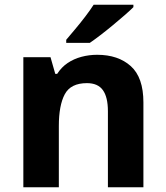

<svg xmlns="http://www.w3.org/2000/svg" viewBox="-20 -786 697 806"><path d="M388 -556Q476 -556 529 -508.5Q582 -461 582 -356V0H433V-319Q433 -378 412 -407.5Q391 -437 345 -437Q277 -437 252 -390.5Q227 -344 227 -257V0H78V-546H192L212 -476H220Q238 -504 264 -521.5Q290 -539 322 -547.5Q354 -556 388 -556ZM540 -756Q526 -742 503 -722Q480 -702 453.5 -680Q427 -658 401.5 -638.5Q376 -619 357 -606H258V-619Q274 -638 295.5 -663.5Q317 -689 338 -716.5Q359 -744 373 -766H540Z"/></svg>

Font: Noto Sans Cham
Style: Bold
Weight: 700
Version: Version 2.002